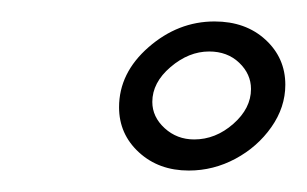

<svg xmlns="http://www.w3.org/2000/svg" viewBox="-20 -434 286 179"><path d="M156 -275Q128 -275 109.5 -292Q91 -309 91 -334Q91 -366 118.5 -390Q146 -414 180 -414Q209 -414 227.5 -397Q246 -380 246 -355Q246 -334 233 -315.5Q220 -297 199.5 -286Q179 -275 156 -275ZM161 -304Q181 -304 197.5 -318.5Q214 -333 214 -351Q214 -365 203 -375.5Q192 -386 175 -386Q156 -386 139 -371.5Q122 -357 122 -339Q122 -325 133.5 -314.5Q145 -304 161 -304Z"/></svg>

Font: Italianno
Style: Regular
Weight: 400
Designer: Robert E. Leuschke
Foundry: Robert E. Leuschke
Version: Version 1.100; ttfautohint (v1.8.3)